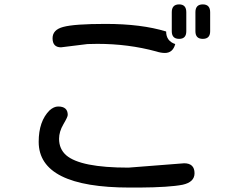

<svg xmlns="http://www.w3.org/2000/svg" viewBox="-20 -804 1040 865"><path d="M787.1 -784.2Q819.3 -784.2 819.3 -749V-663.1Q819.3 -628.9 787.1 -628.9Q753.9 -628.9 753.9 -663.1V-749Q753.9 -784.2 787.1 -784.2ZM893.6 -784.2Q926.8 -784.2 926.8 -749V-663.1Q926.8 -628.9 893.6 -628.9Q860.4 -628.9 860.4 -663.1V-749Q860.4 -784.2 893.6 -784.2ZM722.7 -565.4Q705.1 -565.4 683.6 -572.3Q558.6 -606.4 418.9 -606.4L374 -605.5L254.9 -590.8Q216.8 -590.8 216.8 -631.8Q216.8 -669.9 264.6 -682.6Q314.5 -696.3 456.1 -696.3Q617.2 -696.3 728.5 -662.1Q728.5 -619.1 769.5 -605.5Q758.8 -565.4 722.7 -565.4ZM856.4 -23.4Q856.4 16.6 802.7 28.3Q743.2 40 607.4 41H565.4Q154.3 41 154.3 -165Q154.3 -257.8 203.1 -306.6Q222.7 -324.2 242.2 -324.2Q285.2 -324.2 285.2 -286.1Q285.2 -277.3 265.6 -244.1Q246.1 -210.9 246.1 -178.7Q246.1 -132.8 278.3 -104.5Q342.8 -48.8 558.6 -48.8L809.6 -68.4Q856.4 -68.4 856.4 -23.4Z"/></svg>

Font: jf-openhuninn-1.1
Style: Regular
Weight: 400
Designer: [Kosugi Maru]
      Designed by Motoya company      

      [Varela Round]
      Joe Prince(Latin component); Avraham Co
Foundry: justfont CO.,LTD.
Version: 1.1